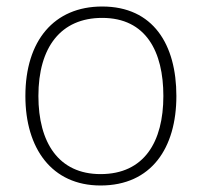

<svg xmlns="http://www.w3.org/2000/svg" viewBox="-20 -560 621 590"><path d="M522 -265C522 -423 451 -540 294 -540C146 -540 58 -435 58 -265C58 -104 139 10 289 10C445 10 522 -105 522 -265ZM98 -265C98 -415 167 -505 294 -505C429 -505 482 -401 482 -265C482 -124 423 -25 289 -25C160 -25 98 -122 98 -265Z"/></svg>

Font: Noto Sans Cherokee ExtraLight
Style: Regular
Weight: 200
Designer: Monotype Design Team
Foundry: Monotype Imaging Inc.
Version: Version 2.001